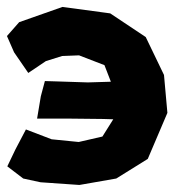

<svg xmlns="http://www.w3.org/2000/svg" viewBox="-25 -521 514 554"><path d="M-4.9 -417 15.6 -370.1 56.6 -310.5 107.4 -344.7 154.3 -359.4 203.1 -361.3 276.4 -333 294.9 -285.2 228.5 -283.2 138.7 -286.1 104.5 -287.1 92.8 -243.2 82 -178.7H181.6L272.5 -177.7L301.8 -176.8L270.5 -127L202.1 -111.3L124 -119.1L49.8 -147.5L19.5 -89.8L-3.9 -41L42 -5.9L91.8 4.9L204.1 12.7L310.5 -5.9L401.4 -62.5L458 -195.3L448.2 -304.7L395.5 -414.1L293 -482.4L155.3 -501L30.3 -457Z"/></svg>

Font: MaokenAssortedSans-Lite
Style: Lite
Weight: 400
Version: Version 1.400